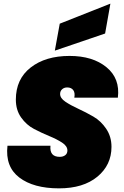

<svg xmlns="http://www.w3.org/2000/svg" viewBox="-20 -1027 682 1054"><path d="M592 -221Q592 -121 514.5 -57Q437 7 304 7Q164 7 86 -52.5Q8 -112 21 -227H257Q251 -166 308 -166Q326 -166 338 -175Q350 -184 350 -201Q350 -225 321 -244Q292 -263 250.5 -280Q209 -297 167 -319Q125 -341 96 -382Q67 -423 67 -480Q67 -593 148.5 -656.5Q230 -720 362 -720Q489 -720 564.5 -658Q640 -596 627 -491H388Q393 -518 382 -532.5Q371 -547 349 -547Q332 -547 321 -537Q310 -527 310 -511Q310 -488 339 -468.5Q368 -449 409.5 -430Q451 -411 492.5 -387Q534 -363 563 -320Q592 -277 592 -221ZM308 -897 586 -1007 557 -843 281 -749Z"/></svg>

Font: Poppins Black
Style: Italic
Weight: 900
Italic angle: -10°
Designer: Ninad Kale (Devanagari), Jonny Pinhorn (Latin)
Foundry: Indian Type Foundry
Version: Version 3.200;PS 1.000;hotconv 16.6.54;makeotf.lib2.5.65590